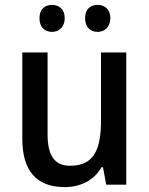

<svg xmlns="http://www.w3.org/2000/svg" viewBox="-20 -753 609 783"><path d="M141 -679C141 -641 163 -623 192 -623C220 -623 244 -642 244 -679C244 -716 220 -733 192 -733C163 -733 141 -716 141 -679ZM327 -679C327 -642 349 -623 378 -623C406 -623 430 -642 430 -679C430 -716 406 -733 378 -733C349 -733 327 -716 327 -679ZM495 -539H392V-263C392 -141 362 -77 266 -77C203 -77 174 -118 174 -205V-539H71V-187C71 -56 129 10 244 10C306 10 363 -16 394 -71H400L413 0H495Z"/></svg>

Font: Noto Sans Devanagari SemiCondensed Medium
Style: Regular
Weight: 500
Width: 4
Designer: Jelle Bosma - Monotype Design Team
Foundry: Monotype Imaging Inc.
Version: Version 2.004